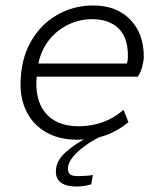

<svg xmlns="http://www.w3.org/2000/svg" viewBox="-20 -500 600 701"><path d="M261 10Q196 10 149.5 -16.5Q103 -43 79 -88.5Q55 -134 55 -190Q55 -280 91 -345Q127 -410 187.5 -445Q248 -480 320 -480Q405 -480 455 -429Q505 -378 505 -293Q505 -279 499.5 -257.5Q494 -236 483 -220H114Q110 -181 117.5 -147.5Q125 -114 144 -90Q163 -66 193.5 -52.5Q224 -39 267 -39Q314 -39 355.5 -54Q397 -69 431 -99L449 -54Q411 -22 365.5 -6Q320 10 261 10ZM120 -268H443Q447 -277 447 -297Q447 -363 412.5 -396.5Q378 -430 316 -430Q271 -430 230 -410.5Q189 -391 160 -355Q131 -319 120 -268ZM259 181Q223 181 203.5 167.5Q184 154 184 126Q184 88 219.5 56Q255 24 304 0H344Q314 15 287.5 34.5Q261 54 244.5 75Q228 96 228 116Q228 130 236 136.5Q244 143 264 143Q277 143 292.5 142Q308 141 319 139L313 173Q300 177 286.5 179Q273 181 259 181Z"/></svg>

Font: Gantari Light
Style: Italic
Weight: 300
Italic angle: -10°
Version: Version 1.000